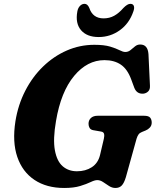

<svg xmlns="http://www.w3.org/2000/svg" viewBox="-20 -942 792 977"><path d="M460 -714Q510.5 -714 540.8 -704.8Q571 -695.5 588.5 -686.5Q606 -677.5 617.5 -677.5Q632.5 -677.5 644 -687Q655.5 -696.5 667 -706Q678.5 -715.5 693.5 -715.5Q732 -715.5 735.5 -666.5L743 -507.5Q744.5 -487 734.2 -477Q724 -467 710 -465.5Q676.5 -462.5 663.5 -495L648 -537Q628.5 -590.5 594.8 -613.2Q561 -636 511.5 -636Q424 -636 357 -555.5Q290 -475 265 -326.5Q249 -234 259.2 -177.8Q269.5 -121.5 299 -96Q328.5 -70.5 371.5 -70.5Q415.5 -70.5 447.2 -91.2Q479 -112 489 -153L508.5 -236Q512 -251 509.5 -260.8Q507 -270.5 494.5 -272.5L454.5 -279.5Q441 -282 435.8 -291.2Q430.5 -300.5 430.5 -312Q430.5 -330.5 442.8 -341.8Q455 -353 477.5 -353H712.5Q736.5 -353 744.2 -343.2Q752 -333.5 752 -318Q752 -303.5 742.8 -293.2Q733.5 -283 721 -278L702.5 -270.5Q691 -266 685.2 -258.2Q679.5 -250.5 675 -236.5L620.5 -40.5Q611.5 -10.5 599.5 2Q587.5 14.5 567.5 14.5Q550.5 14.5 535 4.5Q519.5 -5.5 504.8 -15.5Q490 -25.5 475 -25.5Q462 -25.5 441.2 -15.5Q420.5 -5.5 388 4.5Q355.5 14.5 306.5 14.5Q217 14.5 155.5 -26.5Q94 -67.5 68 -143.5Q42 -219.5 58.5 -325Q72 -409 108.5 -480Q145 -551 199.2 -603.5Q253.5 -656 320 -685Q386.5 -714 460 -714ZM507 -848.5Q537 -848.5 561 -861.8Q585 -875 608 -901.5Q628.5 -922.5 643 -922.5Q657 -922.5 661 -911.8Q665 -901 658.5 -883.5Q638 -823 589.8 -788.2Q541.5 -753.5 482 -753.5Q422.5 -753.5 392.5 -788.2Q362.5 -823 373.5 -883.5Q376.5 -901 386.8 -911.8Q397 -922.5 410.5 -922.5Q425.5 -922.5 434.5 -901.5Q452 -848.5 507 -848.5Z"/></svg>

Font: Fraunces 9pt S050
Style: Bold Italic
Weight: 700
Italic angle: -16°
Version: Version 1.000; ttfautohint (v1.8.3)